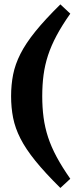

<svg xmlns="http://www.w3.org/2000/svg" viewBox="-20 -746 368 900"><path d="M178 -295Q178 -242.5 184.2 -195.5Q190.5 -148.5 205.2 -103.2Q220 -58 245.5 -10.5Q271 37 309.5 92L263 135Q191.5 64.5 146 8.2Q100.5 -48 75.8 -96.8Q51 -145.5 41.5 -193.5Q32 -241.5 32 -295Q32 -348.5 41.5 -396.5Q51 -444.5 75.8 -493.5Q100.5 -542.5 146 -598.8Q191.5 -655 263 -725.5L309.5 -682Q271 -627.5 245.5 -579.8Q220 -532 205.2 -487Q190.5 -442 184.2 -395Q178 -348 178 -295Z"/></svg>

Font: Newsreader ExtraBold
Style: Regular
Weight: 800
Designer: Hugues Gentile
Foundry: Production Type
Version: Version 1.003